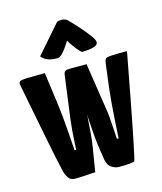

<svg xmlns="http://www.w3.org/2000/svg" viewBox="-109 -797 744 883"><g transform="rotate(-15 263.0 -356.0)"><path d="M348 5Q331 5 313.5 -6Q296 -17 291 -45L281 -111Q277 -139 274 -176Q271 -213 269 -251Q267 -289 266 -321.5Q265 -354 264.5 -374Q264 -394 264 -394L249 -451Q248 -460 254 -475Q260 -490 270 -490H326L360 -267Q363 -251 365 -226.5Q367 -202 368.5 -178Q370 -154 371 -138Q372 -122 372 -122H380Q382 -157 384.5 -199.5Q387 -242 390.5 -284Q394 -326 398 -360L413 -478Q415 -489 420.5 -493.5Q426 -498 448.5 -499Q471 -500 521 -500Q521 -500 516 -473Q511 -446 502.5 -401.5Q494 -357 484 -303.5Q474 -250 463.5 -196.5Q453 -143 444 -98.5Q435 -54 429 -27Q423 0 421 0Q421 0 404 2.5Q387 5 348 5ZM139 5Q119 5 108.5 -9.5Q98 -24 93 -44Q86 -74 77 -117Q68 -160 58.5 -209Q49 -258 39.5 -306Q30 -354 22.5 -393Q15 -432 10.5 -455.5Q6 -479 6 -479Q5 -490 11.5 -494Q18 -498 45 -499Q72 -500 130 -500L149 -360Q154 -324 158 -282.5Q162 -241 164.5 -204.5Q167 -168 168.5 -145Q170 -122 170 -122H178Q179 -137 180 -161.5Q181 -186 183.5 -214.5Q186 -243 189 -267L216 -468Q218 -482 224 -486Q230 -490 252 -490H282Q295 -490 292 -483Q289 -476 282 -466.5Q275 -457 274 -451V-396Q274 -396 273.5 -376Q273 -356 271.5 -323Q270 -290 267.5 -251.5Q265 -213 262 -176Q259 -139 254 -111L236 0Q236 0 220 1Q204 2 181.5 3.5Q159 5 139 5ZM320 -550Q320 -550 314.5 -555Q309 -560 301 -569.5Q293 -579 284 -591.5Q275 -604 267 -618Q267 -618 261 -608Q255 -598 245 -584.5Q235 -571 224.5 -561Q214 -551 205 -551Q179 -551 160.5 -557.5Q142 -564 129 -580L246 -714Q257 -717 268 -717Q276 -717 284 -714Q292 -711 299 -703Q299 -703 314 -687.5Q329 -672 348 -650Q367 -628 382 -607.5Q397 -587 397 -577Q397 -561 373 -555.5Q349 -550 320 -550Z"/></g></svg>

Font: Yanone Kaffeesatz ExtraLight
Style: Regular
Weight: 200
Designer: Yanone (Cyrillic: Daniel Pouzeot, Huerta Tipografica, and Cyreal)
Foundry: Yanone
Version: Version 2.003